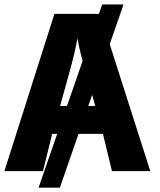

<svg xmlns="http://www.w3.org/2000/svg" viewBox="-20 -780 730 875"><path d="M382.3 -296.9 399.9 -347.7 414.1 -296.9ZM349.1 -530.3C351.6 -520.5 354 -511.2 356.4 -502L285.2 -296.9H253.9L299.8 -462.9C311 -503.4 323.7 -552.7 333 -606C337.4 -579.1 342.8 -554.2 349.1 -530.3ZM445.8 -759.8 430.7 -716.8H228L0 0H175.8L217.8 -169.9H240.7L155.8 75.2H252.9L337.9 -169.9H449.2L490.2 0H665L480 -578.6L543 -759.8Z"/></svg>

Font: Avrile Sans
Style: Bold
Weight: 700
Designer: Monotype Design Team, Google (font), Stefan Peev (BGR Cyrillic), Cristiano Sobral (main changes)
Foundry: The Avrile Sans Project Authors
Version: Version 3.110